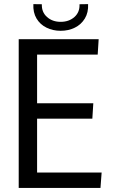

<svg xmlns="http://www.w3.org/2000/svg" viewBox="-20 -920 557 940"><path d="M71.6 -728H463L458.3 -652.6H161.6V-414.5H436.8L432.1 -339.1H161.6V-75.4H477.6L471.9 0H71.6ZM276.8 -769.2Q239.1 -769.2 207.7 -784.6Q176.3 -800 158.8 -829.4Q141.3 -858.8 143.3 -899.8L184.9 -899.2Q183.3 -860.8 210 -836.9Q236.6 -813.1 276.8 -813.1Q317.9 -813.1 344.6 -836.9Q371.2 -860.8 369.2 -899.2L411.3 -899.8Q413.3 -858.8 395.4 -829.4Q377.6 -800 346.5 -784.6Q315.4 -769.2 276.8 -769.2Z"/></svg>

Font: Murecho Thin
Style: Regular
Weight: 100
Designer: Neil Summerour
Foundry: Positype
Version: Version 1.010